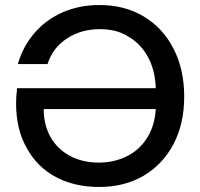

<svg xmlns="http://www.w3.org/2000/svg" viewBox="-20 -732 797 764"><path d="M374 12Q277 12 202.5 -27.5Q128 -67 87 -142Q44 -216 44 -321Q44 -335 45 -350Q46 -365 48 -381H600Q597 -455 567.5 -507.5Q538 -560 488 -588Q464 -603 436 -609.5Q408 -616 377 -616Q303 -616 246.5 -579Q190 -542 169 -477H51Q71 -547 116.5 -600Q162 -653 229 -683Q296 -712 376 -712Q476 -712 552 -666.5Q628 -621 670 -539Q713 -457 713 -347Q713 -240 670.5 -159Q628 -78 552 -33Q476 12 374 12ZM373 -85Q434 -85 484.5 -110Q535 -135 565 -183Q595 -229 600 -298H154Q154 -234 181.5 -186Q209 -138 258 -112Q308 -85 373 -85Z"/></svg>

Font: Rethink Sans Medium
Style: Regular
Weight: 500
Designer: The Rethink Sans project authors (Hans Thiessen). DM Sans designed by Colophon Foundry.
Foundry: Rethink Communications LLC
Version: Version 1.001